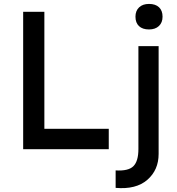

<svg xmlns="http://www.w3.org/2000/svg" viewBox="-20 -760 904 978"><path d="M98 0V-700H206V-104H534V0ZM569 197V108Q634 112 659.5 86.5Q685 61 685 -1V-525H788V24Q788 106 730.5 156Q673 206 569 197ZM670 -675Q670 -705 688.5 -722.5Q707 -740 739 -740Q772 -740 790 -723Q808 -706 808 -675Q808 -645 789.5 -627.5Q771 -610 739 -610Q706 -610 688 -627Q670 -644 670 -675Z"/></svg>

Font: Easer Grotesk
Style: Regular
Weight: 400
Designer: Boardeaser, Bonnie Shaver-Troup, Thomas Jockin
Foundry: Lexend
Version: Version 1.008;Glyphs 3.1.2 (3151)